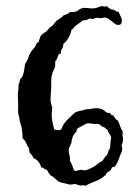

<svg xmlns="http://www.w3.org/2000/svg" viewBox="-20 -599 462 633"><path d="M225.6 7.8 210.9 9.8Q203.1 7.8 195.3 5.9Q187.5 3.9 182.6 2.9Q177.7 2 173.8 0Q163.1 -8.8 161.1 -10.3Q159.2 -11.7 157.2 -14.2Q155.3 -16.6 152.3 -17.6Q144.5 -19.5 134.8 -39.1Q127.9 -40 125 -43.5Q122.1 -46.9 116.2 -46.9Q109.4 -70.3 89.8 -78.1Q86.9 -86.9 81.1 -91.8Q75.2 -96.7 76.2 -109.4Q70.3 -117.2 66.4 -127Q62.5 -136.7 54.7 -142.6Q53.7 -172.9 48.8 -187.5Q43.9 -202.1 44.4 -205.1Q44.9 -208 42 -216.8Q39.1 -225.6 39.6 -234.4Q40 -243.2 40 -253.9Q40 -264.6 39.1 -275.9Q38.1 -287.1 39.6 -297.4Q41 -307.6 41 -313.5Q41 -319.3 42 -323.2Q45.9 -329.1 44.9 -331.1Q43.9 -335.9 51.3 -343.3Q58.6 -350.6 62.5 -388.7Q69.3 -396.5 72.8 -407.2Q76.2 -418 80.1 -424.8Q84 -431.6 87.9 -435.5Q91.8 -439.5 94.7 -443.8Q97.7 -448.2 99.6 -453.6Q101.6 -459 107.4 -460Q108.4 -465.8 110.4 -470.2Q112.3 -474.6 114.3 -481.4Q119.1 -485.4 121.1 -487.3Q123 -489.3 127.4 -491.7Q131.8 -494.1 135.3 -498Q138.7 -502 142.1 -505.9Q145.5 -509.8 148.9 -511.7Q152.3 -513.7 156.2 -518.1Q160.2 -522.5 162.6 -526.4Q165 -530.3 174.8 -536.1Q184.6 -542 188.5 -547.9Q205.1 -552.7 210.9 -559.6H221.7Q230.5 -559.6 236.8 -564.5Q243.2 -569.3 250 -571.8Q256.8 -574.2 270 -572.3Q283.2 -570.3 292 -571.8Q300.8 -573.2 305.7 -575.7Q310.5 -578.1 314.5 -578.6Q318.4 -579.1 322.8 -577.6Q327.1 -576.2 332 -579.1Q334 -576.2 337.9 -573.7Q341.8 -571.3 344.7 -568.4Q356.4 -567.4 359.9 -564Q363.3 -560.5 371.1 -559.6Q375 -551.8 379.9 -540.5Q384.8 -529.3 377.9 -518.6Q366.2 -513.7 356.9 -522Q347.7 -530.3 337.9 -536.6Q328.1 -543 320.3 -540.5Q312.5 -538.1 308.1 -539.6Q303.7 -541 295.9 -540Q284.2 -535.2 281.2 -536.6Q278.3 -538.1 276.4 -538.1Q264.6 -532.2 260.7 -532.2H253.9Q251 -530.3 248 -527.8Q245.1 -525.4 241.7 -522.9Q238.3 -520.5 231.9 -516.1Q225.6 -511.7 223.1 -507.3Q220.7 -502.9 215.8 -501Q209 -469.7 188.5 -454.1Q189.5 -446.3 184.6 -438.5Q179.7 -430.7 180.7 -422.9Q171.9 -420.9 169.9 -411.6Q168 -402.3 162.1 -397.5V-386.7Q162.1 -377 157.2 -368.2Q152.3 -359.4 150.4 -348.6Q148.4 -337.9 148.9 -325.2Q149.4 -312.5 147.5 -289.1Q145.5 -265.6 148.4 -256.8Q151.4 -248 152.3 -244.1L150.4 -222.7Q150.4 -200.2 159.2 -171.9Q169.9 -169.9 176.3 -169.9Q182.6 -169.9 186.5 -183.6Q193.4 -196.3 207.5 -209.5Q221.7 -222.7 225.1 -226.1Q228.5 -229.5 242.2 -233.4Q253.9 -234.4 257.8 -236.8Q261.7 -239.3 276.4 -239.3Q310.5 -248 327.1 -231.4Q333 -225.6 342.8 -226.6Q344.7 -223.6 346.7 -220.7Q348.6 -217.8 353.5 -218.8Q361.3 -204.1 369.1 -201.2Q373 -191.4 376.5 -182.1Q379.9 -172.9 384.8 -164.1Q382.8 -155.3 384.8 -147.9Q386.7 -140.6 384.8 -130.9Q379.9 -120.1 381.3 -116.7Q382.8 -113.3 382.8 -106.4Q382.8 -99.6 379.9 -95.2Q377 -90.8 373 -78.1Q363.3 -50.8 355.5 -48.8Q351.6 -48.8 348.6 -46.9Q346.7 -37.1 338.9 -33.7Q331.1 -30.3 328.1 -21.5Q324.2 -19.5 321.8 -17.1Q319.3 -14.6 312 -9.8Q304.7 -4.9 289.6 0.5Q274.4 5.9 261.7 13.7Q256.8 10.7 251 12.2Q245.1 13.7 237.8 10.7Q230.5 7.8 225.6 7.8ZM247.1 -39.1 260.7 -37.1Q265.6 -38.1 278.8 -43.9Q292 -49.8 299.3 -56.6Q306.6 -63.5 311 -64.9Q315.4 -66.4 317.4 -68.4L324.2 -78.1Q328.1 -85 329.6 -85Q331.1 -85 333 -88.4Q335 -91.8 336.4 -98.1Q337.9 -104.5 342.8 -109.4Q343.8 -119.1 344.2 -127.9Q344.7 -136.7 346.7 -146.5Q341.8 -157.2 339.8 -159.2Q337.9 -161.1 336.4 -165.5Q335 -169.9 333 -171.9Q327.1 -174.8 326.7 -176.8Q326.2 -178.7 319.8 -180.7Q313.5 -182.6 312 -185.5Q310.5 -188.5 308.6 -188.5Q305.7 -190.4 299.8 -190.4H288.1Q269.5 -194.3 263.7 -190.9Q257.8 -187.5 249 -183.1Q240.2 -178.7 233.4 -173.8Q233.4 -166 228.5 -161.1Q223.6 -156.2 220.7 -150.4L216.8 -138.7Q215.8 -136.7 216.3 -133.3Q216.8 -129.9 210.9 -118.2Q205.1 -106.4 207 -96.7Q209 -86.9 210.4 -80.6Q211.9 -74.2 210.9 -72.3Q210 -70.3 210.9 -67.9Q211.9 -65.4 213.9 -62.5Q215.8 -59.6 217.3 -56.2Q218.8 -52.7 220.2 -47.4Q221.7 -42 224.6 -37.1Q229.5 -34.2 235.4 -36.6Q241.2 -39.1 247.1 -39.1Z"/></svg>

Font: Mountains of Christmas
Style: Bold
Weight: 700
Designer: Crystal Kluge
Foundry: Font Diner, Inc DBA Tart Workshop
Version: Version 1.002